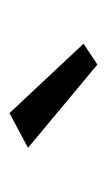

<svg xmlns="http://www.w3.org/2000/svg" viewBox="72 -812 230 415"><g transform="rotate(-90 187.5 -605.0)"><path d="M75 -660 150 -700 300 -540 255 -510Z"/></g></svg>

Font: renner_400book
Style: Book
Weight: 400
Version: Version 003.000 ; ttfautohint (v0.97) -l 8 -r 50 -G 200 -x 1